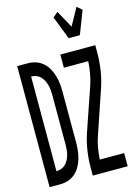

<svg xmlns="http://www.w3.org/2000/svg" viewBox="-143 -1053 786 1126"><g transform="rotate(-15 250.0 -490.5)"><path d="M13 0V-735H76Q101 -735 125 -727.5Q149 -720 168.5 -703Q188 -686 200 -664Q212 -642 219 -618Q226 -594 228.5 -569Q231 -544 231 -519V-216Q231 -191 228.5 -166Q226 -141 219 -117Q212 -93 200 -71Q188 -49 168.5 -32Q149 -15 125 -7.5Q101 0 76 0ZM76 -80Q91 -80 106 -85.5Q121 -91 131.5 -101.5Q142 -112 149.5 -126Q157 -140 161 -155Q165 -170 166.5 -185.5Q168 -201 168 -216V-519Q168 -534 166.5 -549.5Q165 -565 161 -580Q157 -595 149.5 -609Q142 -623 131.5 -633.5Q121 -644 106 -649.5Q91 -655 76 -655ZM347 -815 293 -955 323 -981 381 -876 439 -981 469 -955 415 -815ZM275 0V-46Q275 -99 283 -151.5Q291 -204 308 -254L398 -516Q409 -550 415 -585Q421 -620 423 -655H275V-735H487V-689Q487 -636 479 -583.5Q471 -531 454 -481L365 -219Q353 -185 347 -150Q341 -115 339 -80H487V0Z"/></g></svg>

Font: Iosevka Curly Medium
Style: Regular
Weight: 500
Monospace: yes
Designer: Belleve Invis
Foundry: Belleve Invis
Version: Version 22.1.2; ttfautohint (v1.8.4)